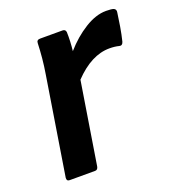

<svg xmlns="http://www.w3.org/2000/svg" viewBox="-100 -582 595 660"><g transform="rotate(-20 197.5 -252.0)"><path d="M44 0Q33 0 34 -12L91 -369Q96 -399 98.5 -426Q101 -453 102 -480Q102 -492 115 -492H197Q208 -492 209 -481Q210 -448 206 -413Q241 -453 282 -478.5Q323 -504 360 -504Q380 -504 388 -501Q397 -497 395 -486Q392 -463 387.5 -436Q383 -409 377 -385Q373 -372 362 -375Q347 -379 327 -379Q261 -379 197 -312L149 -12Q147 0 137 0Z"/></g></svg>

Font: Sofia Sans
Style: Bold Italic
Weight: 700
Italic angle: -9°
Designer: Botio Nikoltchev, Ani Petrova
Foundry: lettersoup
Version: Version 4.101; ttfautohint (v1.8.4.7-5d5b)